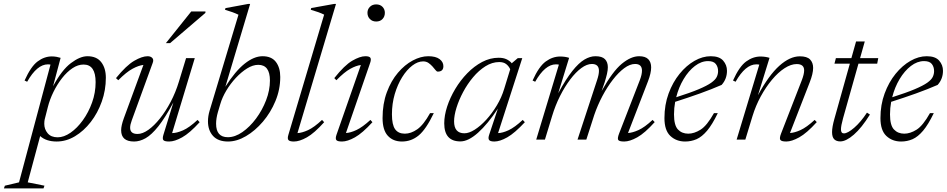

<svg xmlns="http://www.w3.org/2000/svg" viewBox="-100 -730 4954 1004"><path d="M132.5 241 127.5 255H-79.5L-74.5 241L-0.5 223.5L164 -392Q159 -393.5 150.5 -393.5Q93.5 -393.5 42 -302.5L28.5 -309Q61.5 -382.5 96.8 -408.8Q132 -435 171 -435Q183.5 -435 195.8 -432.8Q208 -430.5 217 -427.5L177.5 -279Q223 -364 270.8 -400Q318.5 -436 357 -436Q405.5 -436 429.5 -404.8Q453.5 -373.5 453.5 -323.5Q453.5 -258.5 432.2 -198.8Q411 -139 374.5 -92Q338 -45 292 -17.5Q246 10 196.5 10Q141.5 10 110 -18.5L45 223.5ZM136.5 -116.5Q133 -104.5 132.2 -96.2Q131.5 -88 131.5 -82.5Q131.5 -54.5 149.2 -33.2Q167 -12 201.5 -12Q234 -12 268.8 -36Q303.5 -60 333.2 -101.2Q363 -142.5 381.5 -194Q400 -245.5 400 -300.5Q400 -392.5 337 -392.5Q307.5 -392.5 278.8 -373.2Q250 -354 224.5 -321.5Q199 -289 179.5 -249.2Q160 -209.5 150 -169.5Z M754.5 -25 806.5 -194Q763.5 -114 728 -69.5Q692.5 -25 661.8 -7.5Q631 10 601 10Q533.5 10 533.5 -49Q533.5 -73 547.5 -111.5L650 -390.5Q625.5 -388 593 -370.5Q560.5 -353 518.5 -310.5L506.5 -321.5Q560.5 -388 601.8 -412Q643 -436 672 -436Q687.5 -436 696.2 -427Q705 -418 698.5 -401L589 -100.5Q580.5 -78 580.5 -62Q580.5 -29.5 619 -29.5Q645.5 -29.5 675.8 -51Q706 -72.5 736.2 -110.2Q766.5 -148 792.5 -197.5Q818.5 -247 835.5 -303L873 -426H918.5L800 -34Q823.5 -34 856.5 -48.2Q889.5 -62.5 933 -103L944 -91Q891.5 -33.5 852.5 -11.8Q813.5 10 784.5 10Q759.5 10 754 2.2Q748.5 -5.5 754.5 -25ZM767.5 -504.5 900 -670H974.5L974 -662.5L789.5 -504.5Z M1147 -653Q1119.5 -666.5 1076.5 -679L1079 -687.5L1198 -709.5H1208L1078.5 -276.5Q1130.5 -358.5 1179.5 -397.2Q1228.5 -436 1273 -436Q1320 -436 1342.8 -406Q1365.5 -376 1365.5 -327.5Q1365.5 -262.5 1340.5 -202Q1315.5 -141.5 1274.8 -93.8Q1234 -46 1186.2 -18Q1138.5 10 1092.5 10Q1040.5 10 1014 -19.2Q987.5 -48.5 987.5 -95.5Q987.5 -122.5 996 -151ZM1039.5 -144Q1030 -111 1030 -83Q1030 -12.5 1091.5 -12.5Q1129 -12.5 1167.8 -39.5Q1206.5 -66.5 1239 -110.2Q1271.5 -154 1291.5 -206Q1311.5 -258 1311.5 -309Q1311.5 -391 1250.5 -391Q1222.5 -391 1192.2 -372.2Q1162 -353.5 1133.5 -323Q1105 -292.5 1083.5 -256.5Q1062 -220.5 1052 -186Z M1595 -653.5Q1569 -666.5 1525 -679L1527.5 -688L1647.5 -709.5H1657L1455.5 -34Q1479 -35 1510.8 -49.5Q1542.5 -64 1584 -103L1595 -91Q1543.5 -33.5 1504.8 -11.8Q1466 10 1437 10Q1414.5 10 1408.2 2.2Q1402 -5.5 1408 -25Z M1821.5 -663Q1821.5 -681.5 1834.2 -694.2Q1847 -707 1867 -707Q1888 -707 1900.2 -694.2Q1912.5 -681.5 1912.5 -663Q1912.5 -643.5 1900.2 -630.5Q1888 -617.5 1867 -617.5Q1847 -617.5 1834.2 -630.5Q1821.5 -643.5 1821.5 -663ZM1659.5 -25 1787 -390Q1763 -387.5 1731.5 -370Q1700 -352.5 1659 -310.5L1648 -321.5Q1701.5 -389 1742 -412.5Q1782.5 -436 1810.5 -436Q1831.5 -436 1836.8 -427.8Q1842 -419.5 1835.5 -401L1709 -34.5Q1732.5 -35.5 1764 -50.2Q1795.5 -65 1837 -103L1847.5 -91Q1795 -33.5 1756 -11.8Q1717 10 1688.5 10Q1664 10 1658.5 2Q1653 -6 1659.5 -25Z M2112.5 -409Q2084.5 -409 2055.8 -387Q2027 -365 2003 -326.5Q1979 -288 1964.2 -238Q1949.5 -188 1949.5 -132Q1949.5 -77.5 1966.2 -54.2Q1983 -31 2017 -31Q2049 -31 2081.8 -53.8Q2114.5 -76.5 2149 -138.5H2168.5Q2127.5 -53 2089 -21.5Q2050.5 10 2002 10Q1955.5 10 1928 -20Q1900.5 -50 1900.5 -112.5Q1900.5 -187.5 1922.8 -247.5Q1945 -307.5 1980.8 -349.5Q2016.5 -391.5 2058.5 -413.8Q2100.5 -436 2139.5 -436Q2178.5 -436 2198.5 -421Q2218.5 -406 2218.5 -384Q2218.5 -355.5 2189 -355.5Q2183.5 -355.5 2177 -364Q2170.5 -372.5 2161.5 -382.5Q2152.5 -392.5 2140.8 -400.8Q2129 -409 2112.5 -409Z M2458.5 -27 2503.5 -162Q2451 -82 2400 -36.2Q2349 9.5 2307.5 9.5Q2223 9.5 2223 -85Q2223 -126 2238.2 -172.8Q2253.5 -219.5 2280.5 -264.8Q2307.5 -310 2343.5 -347Q2379.5 -384 2421.2 -406Q2463 -428 2507.5 -428Q2532 -428 2548.5 -420.2Q2565 -412.5 2577 -398.5L2577.5 -400.5L2607.5 -426H2631L2504.5 -34Q2528 -34.5 2559.8 -49.2Q2591.5 -64 2633.5 -103L2644.5 -91Q2591.5 -34 2552.8 -12Q2514 10 2485 10Q2462.5 10 2457 1.2Q2451.5 -7.5 2458.5 -27ZM2274.5 -95.5Q2274.5 -33 2328.5 -33Q2352.5 -33 2382.5 -52Q2412.5 -71 2442.8 -104Q2473 -137 2498 -178.8Q2523 -220.5 2536.5 -265.5L2568 -368Q2560 -385 2546.5 -395.2Q2533 -405.5 2510.5 -405.5Q2473.5 -405.5 2438.5 -383.5Q2403.5 -361.5 2373.8 -326Q2344 -290.5 2321.8 -248.8Q2299.5 -207 2287 -166.5Q2274.5 -126 2274.5 -95.5Z M3323.5 -91.5Q3271.5 -33.5 3232.2 -11.8Q3193 10 3164 10Q3137 10 3132.5 1.2Q3128 -7.5 3137.5 -32L3246 -311.5Q3257 -340.5 3257 -360.5Q3257 -395.5 3221 -395.5Q3194 -395.5 3164.2 -373.5Q3134.5 -351.5 3105 -313.5Q3075.5 -275.5 3050.2 -227.8Q3025 -180 3007.5 -129L2966 0H2920L3022 -310.5Q3032 -340 3032 -359.5Q3032 -395.5 2995 -395.5Q2969 -395.5 2939.8 -374Q2910.5 -352.5 2881.8 -314.5Q2853 -276.5 2828.2 -227.2Q2803.5 -178 2787 -123L2749.5 0H2704L2822.5 -392Q2820 -392.5 2816.5 -393Q2813 -393.5 2807 -393.5Q2750 -393.5 2698.5 -302.5L2685 -309Q2718 -382.5 2753.8 -408.5Q2789.5 -434.5 2829 -434.5Q2855.5 -434.5 2876 -427.5L2819 -242.5Q2859.5 -317 2893 -359Q2926.5 -401 2956 -418.5Q2985.5 -436 3013.5 -436Q3048.5 -436 3063.5 -420.5Q3078.5 -405 3078.5 -378.5Q3078.5 -363 3074 -343.5Q3069.5 -324 3062 -300L3046 -254Q3103.5 -357 3151.5 -396.5Q3199.5 -436 3242 -436Q3274.5 -436 3289.8 -420.5Q3305 -405 3305 -377.5Q3305 -348 3288.5 -305L3184 -34.5Q3207 -35.5 3238.8 -49.8Q3270.5 -64 3312.5 -103Z M3653.5 -138.5Q3624.5 -78.5 3597.5 -46.5Q3570.5 -14.5 3542.5 -2.2Q3514.5 10 3482.5 10Q3436.5 10 3405.5 -19Q3374.5 -48 3374.5 -112.5Q3374.5 -182 3396.2 -241Q3418 -300 3453.5 -343.8Q3489 -387.5 3531.5 -411.8Q3574 -436 3616.5 -436Q3661.5 -436 3681.5 -413Q3701.5 -390 3701.5 -360Q3701.5 -317 3673.5 -286Q3622 -263.5 3560 -241.2Q3498 -219 3430.5 -197.5Q3424.5 -164.5 3424.5 -132Q3424.5 -74.5 3445.2 -52.8Q3466 -31 3499 -31Q3530 -31 3563.2 -51.8Q3596.5 -72.5 3633.5 -138.5ZM3602.5 -410.5Q3567 -410.5 3533.8 -385Q3500.5 -359.5 3474.8 -316.5Q3449 -273.5 3436 -221.5Q3510 -245 3553.8 -263.5Q3597.5 -282 3619.2 -297.5Q3641 -313 3648 -327.8Q3655 -342.5 3655 -358Q3655 -380 3643.2 -395.2Q3631.5 -410.5 3602.5 -410.5Z M3746.5 -302.5 3733 -309Q3766 -382.5 3801.8 -408.5Q3837.5 -434.5 3877 -434.5Q3890 -434.5 3902.5 -432.5Q3915 -430.5 3924 -427.5L3863.5 -232Q3920 -336.5 3975.2 -386Q4030.5 -435.5 4082.5 -435.5Q4120 -435.5 4136 -419Q4152 -402.5 4152 -375Q4152 -345 4134 -299L4031 -34.5Q4054.5 -35.5 4086 -49.8Q4117.5 -64 4160 -103L4171 -91.5Q4118.5 -33.5 4079.2 -11.8Q4040 10 4011.5 10Q3985.5 10 3980.2 1Q3975 -8 3984.5 -32L4093 -311Q4105 -342.5 4105 -362Q4105 -395 4066 -395Q4036 -395 4002.5 -373.2Q3969 -351.5 3937 -313.2Q3905 -275 3878.2 -226Q3851.5 -177 3835 -123L3797.5 0H3752L3870.5 -392Q3868 -392.5 3864.5 -393Q3861 -393.5 3855 -393.5Q3798 -393.5 3746.5 -302.5Z M4308.5 -111.5Q4297.5 -71.5 4297.5 -53.5Q4297.5 -32.5 4313 -32.5Q4332.5 -32.5 4366.8 -62Q4401 -91.5 4433.5 -141L4449 -131Q4405.5 -61 4364.8 -25.8Q4324 9.5 4294 9.5Q4273.5 9.5 4262.2 -1.8Q4251 -13 4251 -39.5Q4251 -65.5 4263 -108L4344 -397H4263.5L4271 -426H4352L4376.5 -513H4422L4397.5 -426H4492.5L4487 -397H4389Z M4783 -138.5Q4754 -78.5 4727 -46.5Q4700 -14.5 4672 -2.2Q4644 10 4612 10Q4566 10 4535 -19Q4504 -48 4504 -112.5Q4504 -182 4525.8 -241Q4547.5 -300 4583 -343.8Q4618.5 -387.5 4661 -411.8Q4703.5 -436 4746 -436Q4791 -436 4811 -413Q4831 -390 4831 -360Q4831 -317 4803 -286Q4751.5 -263.5 4689.5 -241.2Q4627.5 -219 4560 -197.5Q4554 -164.5 4554 -132Q4554 -74.5 4574.8 -52.8Q4595.5 -31 4628.5 -31Q4659.5 -31 4692.8 -51.8Q4726 -72.5 4763 -138.5ZM4732 -410.5Q4696.5 -410.5 4663.2 -385Q4630 -359.5 4604.2 -316.5Q4578.5 -273.5 4565.5 -221.5Q4639.5 -245 4683.2 -263.5Q4727 -282 4748.8 -297.5Q4770.5 -313 4777.5 -327.8Q4784.5 -342.5 4784.5 -358Q4784.5 -380 4772.8 -395.2Q4761 -410.5 4732 -410.5Z"/></svg>

Font: Newsreader 16pt Light
Style: Italic
Weight: 300
Italic angle: -17°
Designer: Hugues Gentile
Foundry: Production Type
Version: Version 1.003; ttfautohint (v1.8.3)